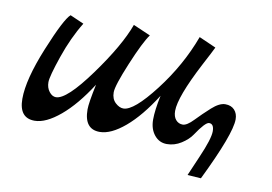

<svg xmlns="http://www.w3.org/2000/svg" viewBox="-58 -472 930 657"><g transform="rotate(10 406.5 -143.5)"><path d="M757 -124Q757 -73 675 95L628 92Q628 91 657.5 23.5Q687 -44 687 -70Q687 -96 670 -96Q657 -96 625 -48Q613 -30 589.5 -15Q566 0 539.5 0Q513 0 496 -21Q479 -42 479 -74.5Q479 -107 490 -159Q442 -83 393.5 -42Q345 -1 306 -1Q252 -1 252 -70Q252 -92 266 -158Q218 -83 168.5 -41.5Q119 0 80 0Q26 0 26 -67Q26 -134 72 -246.5Q118 -359 139 -377L187 -356Q153 -301 128.5 -229.5Q104 -158 104 -138.5Q104 -119 114.5 -105.5Q125 -92 138 -92Q175 -92 253 -199.5Q331 -307 358 -382L418 -356Q398 -329 364 -247.5Q330 -166 330 -143Q330 -120 344 -107Q358 -94 372 -94Q408 -94 478.5 -185.5Q549 -277 587 -380L646 -354Q640 -341 612 -288Q548 -165 548 -117Q548 -97 557.5 -86Q567 -75 581.5 -75Q596 -75 618.5 -98.5Q641 -122 667 -145.5Q693 -169 713.5 -169Q734 -169 745.5 -156.5Q757 -144 757 -124Z"/></g></svg>

Font: Marck Script
Style: Regular
Weight: 400
Designer: Denis Masharov, Marck Fogel
Foundry: Denis Masharov
Version: Version 1.002